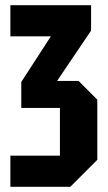

<svg xmlns="http://www.w3.org/2000/svg" viewBox="-20 -720 418 740"><path d="M251 0H20V-120H211V-304H62V-404L176 -580H20V-700H331V-602L200 -408H283L355 -336V-104Z"/></svg>

Font: Tektur Condensed SemiBold
Style: Regular
Weight: 600
Width: 3
Designer: Adam Jagosz
Foundry: Adam Jagosz
Version: Version 1.005;gftools[0.9.30]